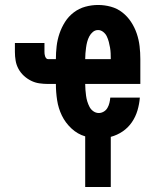

<svg xmlns="http://www.w3.org/2000/svg" viewBox="-20 -548 640 773"><path d="M323 205V1Q292 -8 267.5 -31Q243 -54 229 -83Q215 -112 210 -144.5Q205 -177 205 -210H173Q156 -210 138.5 -212.5Q121 -215 105 -223Q89 -231 76 -243Q63 -255 54.5 -270.5Q46 -286 43 -303.5Q40 -321 40 -339V-375H159V-339Q159 -335 159.5 -330.5Q160 -326 161.5 -321.5Q163 -317 166 -313.5Q169 -310 173 -310H205Q205 -336 208 -362Q211 -388 219.5 -413Q228 -438 242 -460Q256 -482 277 -498Q298 -514 323.5 -521Q349 -528 375 -528Q401 -528 426.5 -521Q452 -514 472.5 -498Q493 -482 507.5 -460Q522 -438 530.5 -413Q539 -388 542 -362Q545 -336 545 -310V-210H323Q323 -198 324 -186Q325 -174 326.5 -162.5Q328 -151 331.5 -139.5Q335 -128 340.5 -117.5Q346 -107 356 -100Q366 -93 378 -93Q388 -93 397.5 -98.5Q407 -104 412.5 -113.5Q418 -123 420.5 -133.5Q423 -144 424 -155H543Q541 -129 533.5 -103.5Q526 -78 511 -56Q496 -34 474 -19Q452 -4 426 3V205ZM323 -310H426Q426 -322 425.5 -333.5Q425 -345 423 -356.5Q421 -368 418 -379.5Q415 -391 410 -401.5Q405 -412 395.5 -419.5Q386 -427 375 -427Q363 -427 354 -419.5Q345 -412 339.5 -401.5Q334 -391 331 -379.5Q328 -368 326.5 -356.5Q325 -345 324 -333.5Q323 -322 323 -310Z"/></svg>

Font: Iosevka Custom Extended
Style: Bold
Weight: 700
Width: 7
Monospace: yes
Designer: Belleve Invis
Foundry: Belleve Invis
Version: Version 11.2.4; ttfautohint (v1.8.4)